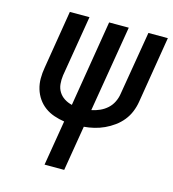

<svg xmlns="http://www.w3.org/2000/svg" viewBox="-109 -826 826 916"><g transform="rotate(15 303.5 -367.5)"><path d="M195 0 232 -223Q206 -227 181 -235.5Q156 -244 135.5 -259Q115 -274 100.5 -295Q86 -316 78.5 -341Q71 -366 71 -393Q71 -420 76 -448L123 -735H220L170 -434Q167 -412 169 -391Q171 -370 181.5 -353Q192 -336 209 -325Q226 -314 247 -309L317 -735H414L343 -309Q364 -313 384 -322Q404 -331 420 -345.5Q436 -360 445.5 -379.5Q455 -399 458 -419L511 -735H607L553 -406Q549 -381 539 -356.5Q529 -332 512.5 -311.5Q496 -291 474 -275Q452 -259 428 -248Q404 -237 379 -231Q354 -225 329 -223L292 0Z"/></g></svg>

Font: Iosevka SS04 Medium Extended
Style: Italic
Weight: 500
Width: 7
Italic angle: -9°
Monospace: yes
Designer: Belleve Invis
Foundry: Belleve Invis
Version: Version 19.0.0; ttfautohint (v1.8.4)